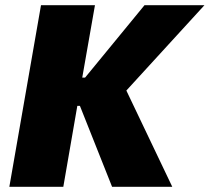

<svg xmlns="http://www.w3.org/2000/svg" viewBox="-20 -720 808 740"><path d="M412 0H644L467 -371L768 -700H537L308 -421H297L346 -700H138L16 0H224L278 -312H288Z"/></svg>

Font: Fixel Display Black
Style: Italic
Weight: 900
Italic angle: -10°
Designer: AlfaBravo + MacPaw
Foundry: Kyrylo Tkachov, Marchela Mozhyna, Serhii Makarenko, Maria Weinstein, Zakhar Kryvoshyya
Version: Version 1.210;Glyphs 3.2 (3217)